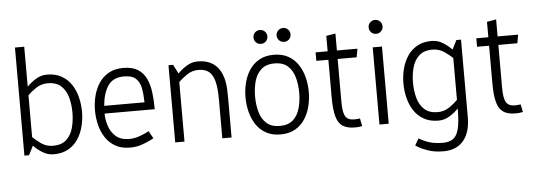

<svg xmlns="http://www.w3.org/2000/svg" viewBox="-55 -866 3451 1239"><g transform="rotate(-5 1670.5 -246.0)"><path d="M408 -250Q408 -302 395.5 -348Q383 -394 352 -423Q321 -452 265 -452Q223 -452 189.5 -429.5Q156 -407 135 -385V-115Q156 -93 189.5 -70Q223 -47 265 -47Q321 -47 352 -76Q383 -105 395.5 -151.5Q408 -198 408 -250ZM135 -700V-441Q160 -467 193 -487.5Q226 -508 265 -508Q320 -508 359 -486Q398 -464 422.5 -427Q447 -390 458.5 -344Q470 -298 470 -250Q470 -202 458.5 -156Q447 -110 422.5 -73Q398 -36 359 -14Q320 8 265 8Q226 8 193 -12.5Q160 -33 135 -59L105 0H75V-700Z M759 8Q704 8 665 -14Q626 -36 601.5 -73Q577 -110 565.5 -156Q554 -202 554 -250Q554 -298 565.5 -344Q577 -390 601.5 -427Q626 -464 665 -486Q704 -508 759 -508Q818 -508 853.5 -485.5Q889 -463 907.5 -424Q926 -385 932.5 -334Q939 -283 939 -225H614Q614 -185 627.5 -144Q641 -103 672.5 -75.5Q704 -48 759 -48Q790 -48 819.5 -58Q849 -68 868 -77.5Q887 -87 887 -87L914 -39Q914 -39 892 -27.5Q870 -16 835 -4Q800 8 759 8ZM759 -453Q687 -453 654.5 -403Q622 -353 616 -275H877Q876 -327 868.5 -367Q861 -407 836 -430Q811 -453 759 -453Z M1417 0H1357V-250Q1357 -329 1344.5 -373Q1332 -417 1306.5 -435Q1281 -453 1242 -453Q1200 -453 1166.5 -430Q1133 -407 1112 -385V0H1052V-500H1082L1112 -441Q1137 -467 1170 -487.5Q1203 -508 1241 -508H1242Q1326 -508 1370 -454.5Q1414 -401 1416 -302L1417 -250Z M1529 -250Q1529 -298 1540.5 -344Q1552 -390 1576.5 -427Q1601 -464 1640 -486Q1679 -508 1734 -508Q1789 -508 1828 -486Q1867 -464 1891.5 -427Q1916 -390 1927.5 -344Q1939 -298 1939 -250Q1939 -202 1927.5 -156Q1916 -110 1891.5 -73Q1867 -36 1828 -14Q1789 8 1734 8Q1679 8 1640 -14Q1601 -36 1576.5 -73Q1552 -110 1540.5 -156Q1529 -202 1529 -250ZM1591 -250Q1591 -198 1603.5 -151.5Q1616 -105 1647.5 -76Q1679 -47 1734 -47Q1790 -47 1821 -76Q1852 -105 1864.5 -151.5Q1877 -198 1877 -250Q1877 -302 1864.5 -348Q1852 -394 1821 -423Q1790 -452 1734 -452Q1679 -452 1647.5 -423Q1616 -394 1603.5 -348Q1591 -302 1591 -250ZM1659 -585Q1640 -585 1627 -598Q1614 -611 1614 -630Q1614 -649 1627 -662Q1640 -675 1659 -675Q1678 -675 1691 -662Q1704 -649 1704 -630Q1704 -611 1691 -598Q1678 -585 1659 -585ZM1809 -585Q1790 -585 1777 -598Q1764 -611 1764 -630Q1764 -649 1777 -662Q1790 -675 1809 -675Q1828 -675 1841 -662Q1854 -649 1854 -630Q1854 -611 1841 -598Q1828 -585 1809 -585Z M2253 -50 2263 0Q2249 3 2239 4Q2229 5 2216 5Q2166 5 2137 -14Q2108 -33 2095.5 -78Q2083 -123 2083 -200V-445H2005V-500H2083V-600L2143 -610V-500H2276L2266 -445H2143V-167Q2143 -99 2159 -73Q2175 -47 2216 -47Q2225 -47 2233.5 -48Q2242 -49 2253 -50Z M2405 -585Q2386 -585 2373 -598Q2360 -611 2360 -630Q2360 -649 2373 -662Q2386 -675 2405 -675Q2424 -675 2437 -662Q2450 -649 2450 -630Q2450 -611 2437 -598Q2424 -585 2405 -585ZM2375 0V-500H2435V0Z M2757 -452Q2702 -452 2670.5 -423Q2639 -394 2626.5 -348Q2614 -302 2614 -250Q2614 -198 2626.5 -151.5Q2639 -105 2670.5 -76Q2702 -47 2757 -47Q2799 -47 2832.5 -70Q2866 -93 2887 -115V-385Q2866 -407 2832.5 -429.5Q2799 -452 2757 -452ZM2618 111Q2627 116 2646 126Q2665 136 2696 144.5Q2727 153 2773 153Q2812 153 2837.5 136.5Q2863 120 2875 74.5Q2887 29 2887 -59Q2862 -33 2829 -12.5Q2796 8 2757 8Q2702 8 2663 -14Q2624 -36 2599.5 -73Q2575 -110 2563.5 -156Q2552 -202 2552 -250Q2552 -298 2563.5 -344Q2575 -390 2599.5 -427Q2624 -464 2663 -486Q2702 -508 2757 -508Q2796 -508 2829 -487.5Q2862 -467 2887 -441L2917 -500H2947V2Q2947 101 2901.5 154.5Q2856 208 2773 208H2772Q2717 208 2676.5 194.5Q2636 181 2614.5 168Q2593 155 2593 155Z M3294 -50 3304 0Q3290 3 3280 4Q3270 5 3257 5Q3207 5 3178 -14Q3149 -33 3136.5 -78Q3124 -123 3124 -200V-445H3046V-500H3124V-600L3184 -610V-500H3317L3307 -445H3184V-167Q3184 -99 3200 -73Q3216 -47 3257 -47Q3266 -47 3274.5 -48Q3283 -49 3294 -50Z"/></g></svg>

Font: Epunda Sans Light
Style: Regular
Weight: 300
Designer: Simon Atzbach
Foundry: typofactur
Version: Version 2.204; ttfautohint (v1.8.4.7-5d5b)